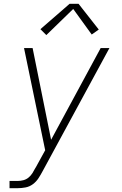

<svg xmlns="http://www.w3.org/2000/svg" viewBox="-20 -772 640 1007"><path d="M30 215V177H73Q88 177 103 173Q118 169 130 159Q142 149 150.5 135.5Q159 122 166 108Q166 108 166 108Q166 108 166 108L167 107Q167 107 167 107Q167 107 167 107L217 16L106 -520H151L248 -39L508 -520H554L204 125Q194 144 182 162.5Q170 181 152.5 194Q135 207 114 211Q93 215 73 215ZM223 -588 192 -619 345 -752H392L498 -617L461 -591L364 -725Z"/></svg>

Font: Iosevka SS04 XLt Ex
Style: Italic
Weight: 200
Width: 7
Italic angle: -9°
Monospace: yes
Designer: Belleve Invis
Foundry: Belleve Invis
Version: Version 19.0.0; ttfautohint (v1.8.4)